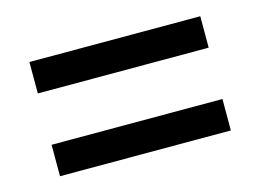

<svg xmlns="http://www.w3.org/2000/svg" viewBox="-50 -567 568 419"><g transform="rotate(-15 234.0 -357.0)"><path d="M41 -415V-486H427V-415ZM41 -228V-299H427V-228Z"/></g></svg>

Font: Noto Serif Ethiopic Condensed ExtraBold
Style: Regular
Weight: 800
Width: 3
Designer: Monotype Design Team
Foundry: Monotype Imaging Inc.
Version: Version 2.102; ttfautohint (v1.8.4.7-5d5b)